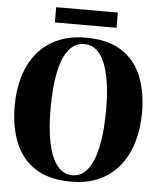

<svg xmlns="http://www.w3.org/2000/svg" viewBox="-60 -951 842 1016"><g transform="rotate(5 361.0 -443.5)"><path d="M355 12.5Q238 12.5 164.8 -35Q91.5 -82.5 57.5 -167.2Q23.5 -252 23.5 -361.5Q23.5 -447 45 -518.5Q66.5 -590 109.8 -642.8Q153 -695.5 217.8 -724.5Q282.5 -753.5 369 -753.5Q485 -753.5 557.8 -707Q630.5 -660.5 664.2 -577.2Q698 -494 698 -384.5Q698 -299 676.8 -226.8Q655.5 -154.5 612.5 -100.8Q569.5 -47 505.2 -17.2Q441 12.5 355 12.5ZM360.5 -22Q407 -22 439.8 -63Q472.5 -104 490 -184.8Q507.5 -265.5 507.5 -384.5Q507.5 -488 491.5 -563.2Q475.5 -638.5 443.5 -678.8Q411.5 -719 362 -719Q314.5 -719 281.5 -679.5Q248.5 -640 231.2 -560.5Q214 -481 214 -362Q214 -258 229.8 -181.8Q245.5 -105.5 278 -63.8Q310.5 -22 360.5 -22ZM524.5 -900.5V-819.5H197V-900.5Z"/></g></svg>

Font: Merriweather 120pt ExtraBold
Style: Regular
Weight: 800
Version: Version 2.100